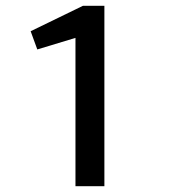

<svg xmlns="http://www.w3.org/2000/svg" viewBox="-20 -644 590 664"><path d="M241 0V-513L109 -473L86 -536L267 -624H341V0Z"/></svg>

Font: Inconsolata SemiExpanded SemiBold
Style: Regular
Weight: 600
Width: 6
Monospace: yes
Designer: Raph Levien, Cyreal, Brenton Simpson
Foundry: Raph Levien, Cyreal, Google
Version: Version 3.001; ttfautohint (v1.8.2.53-6de2)